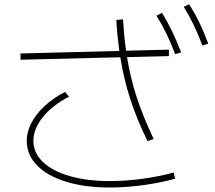

<svg xmlns="http://www.w3.org/2000/svg" viewBox="-20 -837 978 873"><path d="M101.6 -196.3Q101.6 -236.8 122.6 -277.8Q143.6 -318.8 182.9 -355Q222.2 -391.1 275.4 -418.9L293.9 -397.5Q217.8 -357.9 174.8 -304.7Q131.8 -251.5 131.8 -196.3Q131.8 -142.1 175 -100.6Q218.3 -59.1 296.9 -36.4Q375.5 -13.7 479.5 -13.7Q551.3 -13.7 628.7 -24.2Q706.1 -34.7 769.5 -52.7L776.4 -24.4Q709.5 -5.9 630.9 4.9Q552.2 15.6 479.5 15.6Q367.2 15.6 281.5 -10.5Q195.8 -36.6 148.7 -84.7Q101.6 -132.8 101.6 -196.3ZM526.9 -576.7 73.2 -565.4V-593.8L522.5 -605.5Q512.7 -678.2 508.8 -746.1L539.1 -749Q544.4 -667.5 553.2 -606.4L748 -611.3V-582L557.6 -577.1Q573.2 -481 602.1 -393.3Q630.9 -305.7 678.7 -205.1L650.4 -195.3Q601.6 -296.4 572.3 -386.7Q543 -477.1 526.9 -576.7ZM691.4 -765.6 716.8 -778.3Q741.7 -737.8 762.2 -695.1Q782.7 -652.3 803.7 -598.6L776.4 -590.8Q755.9 -644.5 735.6 -686.3Q715.3 -728 691.4 -765.6ZM815.4 -805.7 839.8 -817.4Q865.7 -777.3 886.2 -734.9Q906.7 -692.4 926.8 -638.7L900.4 -629.9Q879.9 -684.1 859.6 -725.8Q839.4 -767.6 815.4 -805.7Z"/></svg>

Font: Pretendard JP Thin
Style: Regular
Weight: 100
Designer: Base glyphs from Inter by Rasmus Andersson; Hangeul glyphs from Noto Sans CJK(Source Han Sans) by Jang Soo-young and Kan
Foundry: Kil Hyung-jin
Version: Version 1.309